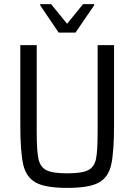

<svg xmlns="http://www.w3.org/2000/svg" viewBox="-20 -908 656 936"><path d="M79 0ZM536 -688V-300Q536 -166 522 -104.5Q508 -43 461 -17.5Q414 8 308 8Q203 8 155.5 -17.5Q108 -43 93.5 -104.5Q79 -166 79 -300V-688H159V-265Q159 -172 167.5 -133Q176 -94 206 -78.5Q236 -63 308 -63Q380 -63 410 -78.5Q440 -94 448 -133Q456 -172 456 -265V-688ZM266 -749 176 -882V-888H229L307 -792L385 -888H439V-882L348 -749Z"/></svg>

Font: Assailand
Style: Regular
Weight: 400
Designer: Hector Gatti with collaboration of the Omnibus-Type team
Foundry: Omnibus-Type
Version: Version 0.072;October 19, 2019;FontCreator 12.0.0.2547 64-bi